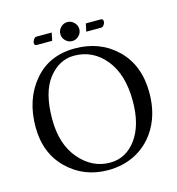

<svg xmlns="http://www.w3.org/2000/svg" viewBox="-118 -904 937 1016"><g transform="rotate(-15 351.0 -396.5)"><path d="M436 -771H518.1Q531.2 -771 530.8 -755.9Q530.8 -747.1 523.9 -737.5Q517.1 -728 507.8 -728H426.8ZM240.2 -728H154.8Q142.6 -728 143.1 -742.2Q143.1 -751 150.1 -761Q157.2 -771 165 -771H249ZM306.4 -714.6Q291 -730 291 -751Q291 -772 306.4 -787.6Q321.8 -803.2 342.8 -803.2Q363.8 -803.2 379.4 -787.6Q395 -772 395 -751Q395 -730 379.4 -714.6Q363.8 -699.2 342.8 -699.2Q321.8 -699.2 306.4 -714.6ZM331.1 -622.1Q249 -622.1 190.9 -548.1Q132.8 -474.1 132.8 -327.1Q132.8 -189 202.9 -107.4Q272.9 -25.9 370.1 -25.9Q458 -25.9 513.9 -102.5Q569.8 -179.2 569.8 -310.1Q569.8 -456.1 502 -539.1Q434.1 -622.1 331.1 -622.1ZM666 -329.1Q666 -204.1 604 -116.2Q562 -56.2 496.8 -23.2Q431.6 9.8 350.1 9.8Q218.3 9.8 127.7 -78.1Q37.1 -166 37.1 -310.1Q37.1 -460 120.1 -559.1Q203.1 -658.2 344.2 -658.2Q483.4 -658.2 574.7 -569.1Q666 -480 666 -329.1Z"/></g></svg>

Font: Linux Libertine O
Style: Regular
Weight: 400
Designer: Philipp H. Poll
Foundry: Philipp H. Poll
Version: Version 5.3.0